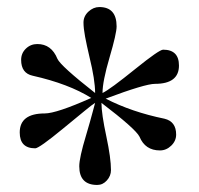

<svg xmlns="http://www.w3.org/2000/svg" viewBox="-20 -837 564 545"><path d="M488 -651Q488 -599 420 -599Q392 -599 280 -557Q354 -519 447 -500Q480 -492 480 -455Q480 -437 466 -423.5Q452 -410 434 -410Q392 -410 376 -449Q365 -471 268 -545Q268 -514 282 -449Q295 -388 295 -354Q295 -338 283.5 -325Q272 -312 256 -312Q205 -312 205 -365Q205 -389 224 -452Q237 -496 243 -519Q249 -542 250 -545Q243 -541 220.5 -522.5Q198 -504 159 -472Q91 -416 80 -416Q36 -416 36 -461Q36 -515 107 -515Q140 -515 239 -559Q175 -599 73 -622Q40 -629 40 -667Q40 -686 53.5 -699Q67 -712 86 -712Q126 -712 143 -670Q152 -650 250 -573Q250 -610 234 -675Q226 -709 221.5 -733Q217 -757 217 -773Q217 -791 231 -804Q245 -817 262 -817Q311 -817 311 -762Q311 -742 291 -674Q271 -606 271 -573Q292 -583 365 -642Q432 -696 443 -696Q488 -696 488 -651Z"/></svg>

Font: Ekushey Sornaly
Style: Regular
Weight: 400
Designer: Al Mamun Sumon
Foundry: Al Mamun Sumon
Version: Version 1.0